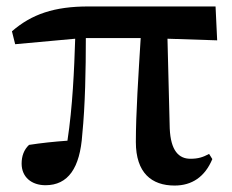

<svg xmlns="http://www.w3.org/2000/svg" viewBox="-20 -559 720 595"><path d="M521 16C575 16 615 -11 638 -66L628 -82C609 -72 595 -67 570 -67C534 -67 509 -92 506 -161L499 -439L653 -434L648 -539H254C148 -539 78 -515 17 -462L27 -422L213 -439C210 -343 205 -228 189 -123C147 -120 109 -116 70 -110C54 -95 47 -75 47 -52C47 -10 78 15 121 15C191 15 228 -38 235 -143C244 -232 246 -345 246 -441H416C409 -327 401 -207 401 -119C401 -23 450 16 521 16Z"/></svg>

Font: Noto Serif CJK KR
Style: Bold
Weight: 700
Designer: Ryoko NISHIZUKA 西塚涼子 (kana & ideographs); Frank Grießhammer (Latin, Greek & Cyrillic); Wenlong ZHANG 张文龙 (bopomofo); San
Foundry: Adobe
Version: Version 2.001;hotconv 1.1.0;makeotfexe 2.6.0